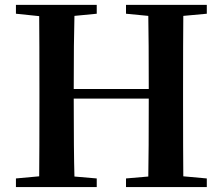

<svg xmlns="http://www.w3.org/2000/svg" viewBox="-20 -762 906 782"><path d="M822.3 -706.1 726.6 -697.3Q725.6 -597.7 725.6 -394.5V-345.7Q725.6 -143.6 726.6 -43.9L822.3 -35.2V0H493.2V-35.2L584 -43Q585.9 -141.6 585.9 -360.4H280.3Q280.3 -142.6 283.2 -43L374 -35.2V0H44.9V-35.2L139.6 -43.9Q140.6 -142.6 140.6 -345.7V-394.5Q140.6 -596.7 139.6 -696.3L44.9 -706.1V-742.2H374V-706.1L283.2 -697.3Q280.3 -599.6 280.3 -399.4H585.9Q585.9 -598.6 584 -697.3L493.2 -706.1V-742.2H822.3Z"/></svg>

Font: Bpmf Zihi Serif Bold
Style: Bold
Weight: 700
Foundry: But Ko
Version: Version 1.320